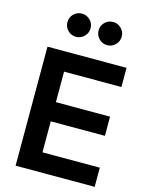

<svg xmlns="http://www.w3.org/2000/svg" viewBox="-143 -1077 880 1161"><g transform="rotate(15 297.5 -496.0)"><path d="M72 0H567V-120H208V-314H547V-434H208V-625H567V-745H72ZM223 -847Q252 -847 273.5 -868Q295 -889 295 -920Q295 -950 273.5 -971Q252 -992 223 -992Q192 -992 171 -971Q150 -950 150 -920Q150 -890 171 -868.5Q192 -847 223 -847ZM418 -847Q447 -847 468.5 -868Q490 -889 490 -920Q490 -950 468.5 -971Q447 -992 418 -992Q387 -992 366 -971Q345 -950 345 -920Q345 -890 366 -868.5Q387 -847 418 -847Z"/></g></svg>

Font: Plus Jakarta Sans
Style: Bold
Weight: 700
Designer: Gumpita Rahayu
Foundry: Tokotype
Version: Version 2.004; ttfautohint (v1.8.3)